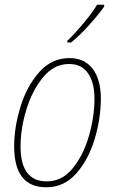

<svg xmlns="http://www.w3.org/2000/svg" viewBox="-20 -783 485 813"><path d="M281 -603Q317 -632 357.5 -677Q398 -722 421 -755V-763H391Q372 -731 335.5 -687Q299 -643 265 -610V-603ZM407 -366Q407 -446 372.5 -491.5Q338 -537 274 -537Q199 -537 146.5 -478Q94 -419 67 -332Q40 -245 40 -163Q40 10 176 10Q251 10 302.5 -48Q354 -106 380.5 -193Q407 -280 407 -366ZM67 -163Q67 -239 92 -320Q117 -401 163 -456.5Q209 -512 272 -512Q326 -512 353 -472.5Q380 -433 380 -366Q380 -288 356.5 -207Q333 -126 288 -70.5Q243 -15 178 -15Q67 -15 67 -163Z"/></svg>

Font: Noto Sans Display SemiCondensed Thin
Style: Italic
Weight: 250
Width: 4
Designer: Monotype Design team
Foundry: Monotype Imaging Inc.
Version: 1.000